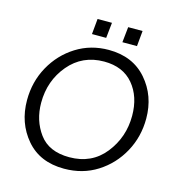

<svg xmlns="http://www.w3.org/2000/svg" viewBox="-118 -906 945 1018"><g transform="rotate(15 355.0 -396.5)"><path d="M284 -718 292 -803H371L362 -718ZM451 -718 460 -803H539L531 -718ZM393 -660Q525 -660 601.5 -572Q678 -484 678 -359Q678 -259 632 -175Q586 -91 506.5 -40.5Q427 10 325 10Q192 10 117 -78Q42 -166 42 -291Q42 -392 88.5 -476Q135 -560 214.5 -610Q294 -660 393 -660ZM336 -56Q459 -56 530.5 -146Q602 -236 602 -354Q602 -459 545.5 -526.5Q489 -594 385 -594Q266 -594 192 -506Q118 -418 118 -297Q118 -200 171 -128Q224 -56 336 -56Z"/></g></svg>

Font: Zilla Slab Regular
Style: Italic
Weight: 400
Italic angle: -6°
Designer: Typotheque.com
Foundry: Typotheque type foundry
Version: Version 1.1; 2017; ttfautohint (v1.6)